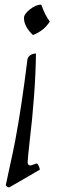

<svg xmlns="http://www.w3.org/2000/svg" viewBox="-20 -529 272 833"><path d="M84 -451Q84 -468 110 -488.5Q136 -509 159 -509Q176 -461 196 -436Q172 -396 123 -377Q84 -414 84 -451ZM113 189 140 180Q149 187 153 207Q150 209 86 246Q22 283 20 284Q12 284 5 275Q9 254 23 191Q37 128 46 81Q73 -61 99 -271Q100 -280 109.5 -288Q119 -296 136 -297Q134 -127 108 90Q100 161 100 175Q100 189 113 189Z"/></svg>

Font: Rosarivo
Style: Italic
Weight: 400
Version: Version 1.003